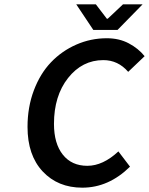

<svg xmlns="http://www.w3.org/2000/svg" viewBox="-20 -847 682 879"><path d="M407.2 -710 329.1 -827.1H418.9L469.2 -761.2H473.1L543 -827.1H632.8L518.1 -710ZM356.9 12.2Q245.1 12.2 175.5 -62Q106 -136.2 106 -266.1Q106 -356.4 135 -433.3Q164.1 -510.3 213.6 -562Q263.2 -613.8 329.3 -642.8Q395.5 -671.9 469.2 -671.9Q525.4 -671.9 569.3 -648.7Q613.3 -625.5 642.1 -589.8L566.9 -518.1Q520.5 -571.8 453.1 -571.8Q356.4 -571.8 291.7 -490Q227.1 -408.2 227.1 -279.8Q227.1 -189.9 267.6 -138.9Q308.1 -87.9 379.9 -87.9Q451.2 -87.9 522 -153.8L575.2 -84Q477.5 12.2 356.9 12.2Z"/></svg>

Font: Office Code Pro Medium Italic
Style: Regular
Weight: 500
Italic angle: -9°
Designer: Nathan Rutzky & Paul D. Hunt
Foundry: Adobe Systems Incorporated
Version: Version 1.004;PS 001.004;hotconv 1.0.70;makeotf.lib2.5.58329